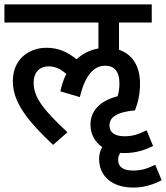

<svg xmlns="http://www.w3.org/2000/svg" viewBox="-20 -642 751 868"><path d="M189 -426C118 -426 38 -381 38 -274C38 -175 113 -88 220 13L285 -44C184 -139 132 -197 132 -269C132 -312 156 -342 201 -342C232 -342 256 -328 280 -308C268 -285 259 -259 253 -229L341 -203C369 -321 417 -345 456 -345C494 -345 520 -322 520 -264C520 -244 517 -225 512 -207C429 -186 389 -138 389 -79C389 -35 409 0 442 23C433 39 428 57 428 76C428 155 487 206 583 206C635 206 677 190 711 173L682 103C642 122 617 129 582 129C540 129 514 115 514 80C514 69 517 59 524 49C530 50 537 50 543 50C596 50 638 35 672 18L643 -53C602 -33 578 -26 543 -26C502 -26 475 -41 475 -75C475 -109 502 -135 590 -143C604 -178 613 -216 613 -264C613 -351 572 -399 518 -417V-540H666V-622H0V-540H425V-423C387 -416 354 -400 326 -374C284 -408 244 -426 189 -426Z"/></svg>

Font: Noto Sans SemiCondensed Medium
Style: Regular
Weight: 500
Width: 4
Designer: Monotype Design Team
Foundry: Monotype Imaging Inc.
Version: Version 2.013